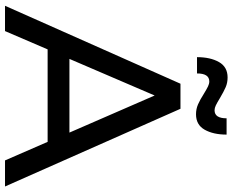

<svg xmlns="http://www.w3.org/2000/svg" viewBox="-101 -827 928 766"><g transform="rotate(90 363.0 -444.0)"><path d="M620 0 546 -170H177L104 0H3L314 -700H414L724 0ZM215 -257H509L361 -597ZM436 -762Q415 -762 396.5 -770Q378 -778 353 -794Q335 -805 324.5 -810Q314 -815 305 -815Q273 -815 273 -766H208Q208 -819 227.5 -853.5Q247 -888 289 -888Q310 -888 327.5 -880.5Q345 -873 372 -857Q390 -846 400.5 -841Q411 -836 420 -836Q452 -836 452 -884H517Q517 -831 497.5 -796.5Q478 -762 436 -762Z"/></g></svg>

Font: Gontserrat
Style: Regular
Weight: 400
Designer: Julieta Ulanovsky
Foundry: Julieta Ulanovsky
Version: Version 6.001